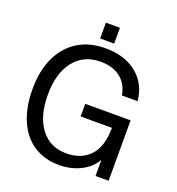

<svg xmlns="http://www.w3.org/2000/svg" viewBox="-154 -992 1040 1129"><g transform="rotate(20 365.5 -427.5)"><path d="M648 -498H550Q538 -567 490 -604.5Q442 -642 365 -642Q260 -642 199.5 -565Q139 -488 139 -354Q139 -219 197.5 -142.5Q256 -66 358 -66Q450 -66 504.5 -122.5Q559 -179 560 -299H364V-378H648V0H566V-98H564Q535 -47 475 -17Q415 13 340 13Q250 13 182.5 -31Q115 -75 79 -158Q43 -241 43 -354Q43 -469 82 -552.5Q121 -636 193.5 -681Q266 -726 365 -726Q487 -726 562.5 -664.5Q638 -603 648 -498ZM315 -769V-868H403V-769Z"/></g></svg>

Font: CST
Style: Regular
Weight: 400
Version: Version 1.00